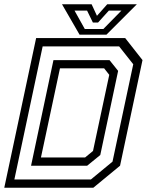

<svg xmlns="http://www.w3.org/2000/svg" viewBox="-32 -878 696 898"><path d="M-12 0 137 -700H553.5L634.5 -597L529.5 -103L404.5 0ZM159.5 -141.5H366L403 -172L479 -528L455 -558.5H248.5ZM35.2 -38.5H393L494.2 -122L591.2 -577.5L525.2 -661H167.5ZM113.2 -102.8 218 -596.8H480.2L520.5 -546.5L437 -153L375.5 -102.8ZM340 -716 258 -858H396.5L421.5 -804L469.5 -858H608L466 -716ZM364.5 -742.5H451.5L536 -828.5H477.2L426.5 -772.5H402.5L375.2 -828.5H316.5Z"/></svg>

Font: Tourney Thin
Style: Italic
Weight: 100
Italic angle: -12°
Designer: Tyler Finck
Foundry: Etcetera Type Co
Version: Version 1.015